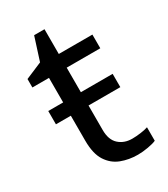

<svg xmlns="http://www.w3.org/2000/svg" viewBox="-166 -721 705 807"><g transform="rotate(-30 187.0 -317.5)"><path d="M273.4 -60.5Q293.5 -60.5 315.9 -63.7Q338.4 -66.9 350.6 -71.3V-5.9Q336.9 0.5 310.3 5.1Q283.7 9.8 260.3 9.8Q217.3 9.8 180.2 -4.4Q143.1 -18.6 120.4 -53.7Q97.7 -88.9 97.7 -152.3V-273.4H25.4V-337.9H97.7V-457H17.1V-498L97.7 -532.2L133.3 -643.6H183.6V-523.4H346.7V-457H183.6V-337.9H337.9V-273.4H183.6V-154.3Q183.6 -106.9 209 -83.7Q234.4 -60.5 273.4 -60.5Z"/></g></svg>

Font: Lunasima
Style: Regular
Weight: 400
Designer: The DocRepair Project, Monotype Design Team
Foundry: Google
Version: Version 2.009